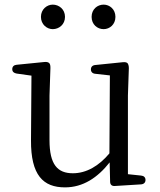

<svg xmlns="http://www.w3.org/2000/svg" viewBox="-20 -792 692 830"><path d="M261 18C339 18 402 -24 454 -90L456 -7C456 7 464 13 477 12L590 5C602 4 609 -3 609 -14C609 -25 602 -32 590 -33L533 -39V-379L537 -497C537 -507 535 -513 532 -518C528 -523 520 -524 510 -523L392 -511C380 -510 373 -503 373 -492C373 -481 380 -474 392 -473L455 -466L453 -129C408 -75 354 -43 295 -43C229 -43 194 -80 194 -186V-379L198 -498C198 -509 197 -514 193 -519C189 -523 182 -525 172 -524L52 -512C40 -511 33 -504 33 -493C33 -482 40 -476 52 -474L116 -465L114 -186C113 -34 167 18 261 18ZM157 -719C157 -686 183 -666 208 -666C235 -666 261 -686 261 -719C261 -752 235 -772 208 -772C183 -772 157 -752 157 -719ZM376 -719C376 -686 401 -666 428 -666C454 -666 479 -686 479 -719C479 -752 454 -772 428 -772C401 -772 376 -752 376 -719Z"/></svg>

Font: 寒蝉锦书宋
Style: Regular
Weight: 400
Designer: 寒蝉锦书宋{Warren} 思源宋体{Ryoko NISHIZUKA 西塚涼子 (kana & ideographs); Frank Grießhammer (Latin, Greek & Cyrillic); Wenlong ZHANG 
Foundry: Adobe & ChillType
Version: Version 2.000;Glyphs 3.1.1 (3135)